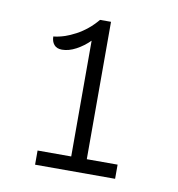

<svg xmlns="http://www.w3.org/2000/svg" viewBox="-57 -763 494 534"><g transform="rotate(10 189.5 -496.0)"><path d="M302 -322V-282H76V-322H171V-649Q154 -632 133.5 -621Q113 -610 94 -610Q79 -610 71.5 -619Q64 -628 64 -642Q94 -645 126.5 -662.5Q159 -680 184 -710H215V-322Z"/></g></svg>

Font: Krub Light
Style: Regular
Weight: 300
Designer: Ekaluck Peanpanawate
Foundry: Cadson Demak Co.,Ltd.
Version: Version 1.000; ttfautohint (v1.6)